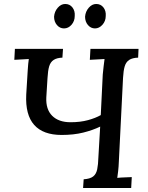

<svg xmlns="http://www.w3.org/2000/svg" viewBox="-20 -946 747 966"><path d="M398 0 401 -44Q433 -46 448.5 -58Q464 -70 469 -94Q474 -118 475 -155L484 -309Q447 -291 399 -279Q351 -267 290 -267Q197 -267 152 -317.5Q107 -368 112 -470Q115 -514 116.5 -543.5Q118 -573 119.5 -592.5Q121 -612 122 -625Q123 -638 125 -649L52 -645L55 -700H297L294 -656Q266 -655 250 -644.5Q234 -634 227.5 -612.5Q221 -591 219 -553L213 -456Q210 -396 242.5 -363.5Q275 -331 335 -331Q384 -331 422.5 -341.5Q461 -352 487 -367L497 -571Q499 -593 501.5 -613.5Q504 -634 506 -649L432 -645L435 -700H677L675 -656Q646 -655 630 -644.5Q614 -634 607.5 -612.5Q601 -591 599 -554L578 -134Q577 -107 574.5 -85.5Q572 -64 570 -51Q588 -53 607.5 -53.5Q627 -54 643 -55L640 0ZM458 -803Q437 -803 422.5 -820Q408 -837 408 -862Q410 -888 426.5 -907Q443 -926 464 -926Q487 -926 500.5 -908.5Q514 -891 512 -866Q512 -840 495.5 -821.5Q479 -803 458 -803ZM302 -803Q281 -803 266.5 -820Q252 -837 252 -862Q254 -888 270.5 -907Q287 -926 308 -926Q331 -926 344.5 -908.5Q358 -891 356 -866Q356 -840 340 -821.5Q324 -803 302 -803Z"/></svg>

Font: Lora Medium
Style: Italic
Weight: 500
Italic angle: -3°
Designer: Olga Karpushina, Alexei Vanyashin (Cyrillic)
Foundry: Cyreal
Version: Version 3.004